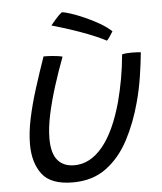

<svg xmlns="http://www.w3.org/2000/svg" viewBox="-52 -752 694 821"><g transform="rotate(-5 294.5 -341.5)"><path d="M485 -503.5Q500 -507.5 526 -507.5Q536 -507.5 547.8 -507Q559.5 -506.5 565.5 -505.5Q560.5 -454 552 -400Q543.5 -346 529.5 -294.5Q506.5 -208 468.5 -135.8Q430.5 -63.5 371.8 -20Q313 23.5 228.5 23.5Q134 23.5 96.5 -25.8Q59 -75 59 -154.5Q59 -206 72 -266.8Q85 -327.5 105.8 -392.8Q126.5 -458 149.5 -524Q157 -524 168 -523.8Q179 -523.5 188 -522.5Q199.5 -521.5 211 -520Q222.5 -518.5 230.5 -516Q208.5 -458 188.8 -396Q169 -334 156.5 -276Q144 -218 144 -171.5Q144 -108.5 169 -78.8Q194 -49 241 -49Q308.5 -49 362 -113.2Q415.5 -177.5 450 -303.5Q462 -349 471 -398.8Q480 -448.5 485 -503.5ZM244 -705.5Q254 -705 279.8 -696.8Q305.5 -688.5 337.8 -674.5Q370 -660.5 400.8 -642.8Q431.5 -625 452.5 -605.5Q448 -597.5 438.5 -583.8Q429 -570 425.5 -567.5Q408.5 -577 379.8 -589.2Q351 -601.5 317 -613.8Q283 -626 250.5 -636.2Q218 -646.5 194.5 -653Q201 -660.5 215.5 -677.8Q230 -695 244 -705.5Z"/></g></svg>

Font: Grandstander Light
Style: Italic
Weight: 300
Italic angle: -15°
Designer: Tyler Finck
Foundry: Etcetera Type Co
Version: Version 1.200; ttfautohint (v1.8.3)